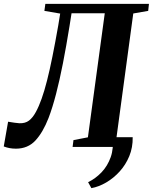

<svg xmlns="http://www.w3.org/2000/svg" viewBox="-44 -763 794 997"><path d="M645 -50.5Q646 2.5 627.5 47.5Q609 92.5 577.5 127.2Q546 162 507.5 184.5Q469 207 430.5 214L413.5 183Q452.5 164 483.5 131.5Q514.5 99 530.8 53.2Q547 7.5 540.5 -50.5ZM327.5 -694 317 -627.5Q300 -522.5 282.8 -434.2Q265.5 -346 247 -274.8Q228.5 -203.5 208 -150Q179 -75.5 139.8 -33.2Q100.5 9 38.5 9Q21 9 5.2 6Q-10.5 3 -24.5 -2.5L-2 -131Q16.5 -128 31 -125.8Q45.5 -123.5 57 -123Q87 -122 106.5 -136.8Q126 -151.5 142.5 -182Q158 -210.5 172.2 -250.5Q186.5 -290.5 200.2 -344.5Q214 -398.5 228.2 -469.2Q242.5 -540 258.5 -631L268.5 -692.5L186.5 -706.5L191.5 -743H729.5L725.5 -706.5L648 -693L561 -50L638.5 -31.5L634 0H333L337.5 -35.5L412.5 -50L500 -694Z"/></svg>

Font: Merriweather 72pt
Style: Bold Italic
Weight: 700
Italic angle: -7.8°
Version: Version 2.101